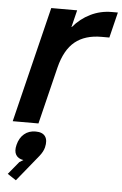

<svg xmlns="http://www.w3.org/2000/svg" viewBox="-62 -680 662 1042"><g transform="rotate(5 268.5 -159.5)"><path d="M207 126Q201.2 149.9 181.2 174.8L64.9 317.9L18.1 287.1L75.2 217.8L96.2 205.1Q67.4 200.7 55.2 180.7Q43 160.6 51.8 126Q61.5 87.4 86.7 66.2Q111.8 44.9 148.9 44.9Q186.5 44.9 201.4 66.2Q216.3 87.4 207 126ZM537.1 -637.2 502.9 -498H460Q370.6 -498 315.9 -453.6Q261.2 -409.2 236.8 -312L160.2 0H20L174.8 -629.9H315.9L293 -537.1H294.9Q334 -584 388.2 -610.6Q442.4 -637.2 503.9 -637.2Z"/></g></svg>

Font: Sinkin Sans 600 SemiBold Italic
Style: Regular
Weight: 600
Italic angle: -112°
Designer: Keith Bates
Foundry: K-Type
Version: Sinkin Sans (version 1.0)  by Keith Bates   •   © 2014   www